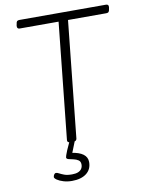

<svg xmlns="http://www.w3.org/2000/svg" viewBox="-98 -766 770 1042"><g transform="rotate(-10 287.0 -245.0)"><path d="M244 2Q223 2 224 -12L291 -654H77Q69 -654 65.5 -658.5Q62 -663 63 -672L65 -682Q66 -692 70 -696Q74 -700 83 -700H560Q568 -700 571.5 -696Q575 -692 574 -683L572 -672Q571 -663 567 -658.5Q563 -654 554 -654H343L276 -12Q275 -5 270 -1.5Q265 2 254 2ZM213 210Q188 210 166.5 203.5Q145 197 132 188Q119 179 119 172Q119 169 121 164Q123 159 126.5 155.5Q130 152 134 152Q141 152 151 157.5Q161 163 177 169Q193 175 219 175Q239 175 252 170Q265 165 272 155Q279 145 279 131Q279 114 267.5 106.5Q256 99 241.5 96Q227 93 215 90Q203 87 203 79Q203 76 206 67Q209 58 216 41Q223 24 235 -1H265L238 67L234 59Q278 65 300 81.5Q322 98 322 125Q322 165 293 187.5Q264 210 213 210Z"/></g></svg>

Font: Asap ExtraLight
Style: Italic
Weight: 250
Italic angle: -6°
Version: Version 3.001